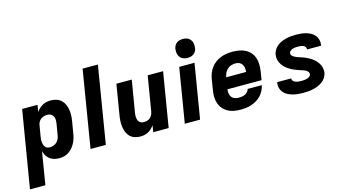

<svg xmlns="http://www.w3.org/2000/svg" viewBox="-114 -1158 3214 1771"><g transform="rotate(-15 1492.5 -272.5)"><path d="M-15 215 107 -520H254L243 -455Q255 -472 270.5 -486.5Q286 -501 304 -510.5Q322 -520 341.5 -524Q361 -528 380 -528Q409 -528 435.5 -519.5Q462 -511 481 -493Q500 -475 511 -450Q522 -425 526 -397.5Q530 -370 528.5 -341.5Q527 -313 522 -285L505 -185Q502 -162 495.5 -139Q489 -116 478 -94Q467 -72 451 -52.5Q435 -33 414 -18.5Q393 -4 369.5 2Q346 8 323 8Q298 8 274.5 2Q251 -4 232.5 -18Q214 -32 202 -52Q190 -72 183 -95L132 215ZM262 -112Q280 -112 298 -118Q316 -124 330 -137.5Q344 -151 351.5 -169Q359 -187 361 -204L378 -304Q381 -323 381 -341Q381 -359 374 -374.5Q367 -390 352 -399Q337 -408 319 -408Q303 -408 286.5 -404Q270 -400 255.5 -389.5Q241 -379 233 -363.5Q225 -348 223 -332L206 -232Q204 -219 202.5 -205.5Q201 -192 202.5 -179Q204 -166 207.5 -154Q211 -142 218.5 -132Q226 -122 237.5 -117Q249 -112 262 -112Z M621 0 742 -735H888L767 0Z M1097 8Q1068 8 1042 -0.5Q1016 -9 997.5 -27.5Q979 -46 969 -71Q959 -96 955.5 -123Q952 -150 953.5 -178.5Q955 -207 960 -235L1007 -520H1154L1103 -216Q1100 -198 1100.5 -180Q1101 -162 1106.5 -146.5Q1112 -131 1126 -121.5Q1140 -112 1158 -112Q1174 -112 1190.5 -116Q1207 -120 1220 -131Q1233 -142 1240.5 -157Q1248 -172 1251 -188L1306 -520H1453L1367 0H1220L1230 -64Q1218 -47 1203.5 -33Q1189 -19 1171.5 -9.5Q1154 0 1134.5 4Q1115 8 1097 8Z M1521 0 1607 -520H1753L1667 0ZM1705 -580Q1691 -580 1677 -583Q1663 -586 1651 -593.5Q1639 -601 1631.5 -611.5Q1624 -622 1619.5 -635.5Q1615 -649 1614.5 -663Q1614 -677 1616 -692Q1619 -707 1626.5 -720.5Q1634 -734 1646.5 -743.5Q1659 -753 1674.5 -756.5Q1690 -760 1705 -760Q1719 -760 1733 -757Q1747 -754 1758.5 -746.5Q1770 -739 1778 -728.5Q1786 -718 1790 -704.5Q1794 -691 1794.5 -677Q1795 -663 1793 -648Q1791 -633 1783 -619.5Q1775 -606 1762.5 -596.5Q1750 -587 1735 -583.5Q1720 -580 1705 -580Z M2053 8Q2021 8 1989.5 2.5Q1958 -3 1931.5 -18Q1905 -33 1885.5 -56.5Q1866 -80 1856.5 -109Q1847 -138 1846.5 -170.5Q1846 -203 1852 -235L1868 -335Q1873 -363 1883.5 -390Q1894 -417 1912 -440.5Q1930 -464 1954 -481.5Q1978 -499 2005.5 -509.5Q2033 -520 2061 -524Q2089 -528 2116 -528Q2149 -528 2180.5 -522.5Q2212 -517 2239.5 -502.5Q2267 -488 2287 -464.5Q2307 -441 2316.5 -412Q2326 -383 2326.5 -350.5Q2327 -318 2322 -285L2309 -205H1983Q1980 -185 1983 -166Q1986 -147 1996.5 -132Q2007 -117 2025 -110Q2043 -103 2063 -103Q2078 -103 2093 -105Q2108 -107 2123 -113.5Q2138 -120 2149.5 -132.5Q2161 -145 2164 -160H2299Q2294 -134 2281.5 -109.5Q2269 -85 2250 -64.5Q2231 -44 2206.5 -29.5Q2182 -15 2156.5 -6.5Q2131 2 2105 5Q2079 8 2053 8ZM2191 -315Q2193 -335 2190.5 -353.5Q2188 -372 2178.5 -387Q2169 -402 2152.5 -409.5Q2136 -417 2117 -417Q2097 -417 2076.5 -411Q2056 -405 2039.5 -390.5Q2023 -376 2014 -356.5Q2005 -337 2001 -317V-315Z M2652 8Q2626 8 2600.5 5.5Q2575 3 2551 -3.5Q2527 -10 2505 -21.5Q2483 -33 2467.5 -50.5Q2452 -68 2445 -92.5Q2438 -117 2442 -143L2444 -150H2579L2578 -149Q2576 -135 2585.5 -125Q2595 -115 2607.5 -110.5Q2620 -106 2634 -104.5Q2648 -103 2662 -103Q2670 -103 2678.5 -103.5Q2687 -104 2696 -105Q2705 -106 2713.5 -108.5Q2722 -111 2730.5 -115Q2739 -119 2746 -126Q2753 -133 2754 -141Q2756 -154 2748.5 -164.5Q2741 -175 2730.5 -181.5Q2720 -188 2707.5 -192Q2695 -196 2683 -200Q2671 -204 2659.5 -208Q2648 -212 2636 -216.5Q2624 -221 2612.5 -226.5Q2601 -232 2590.5 -238Q2580 -244 2569.5 -251Q2559 -258 2550 -266Q2541 -274 2532.5 -283Q2524 -292 2517.5 -302.5Q2511 -313 2505.5 -324Q2500 -335 2497 -347.5Q2494 -360 2493.5 -373Q2493 -386 2495 -399Q2499 -422 2512 -443Q2525 -464 2543.5 -479Q2562 -494 2585 -503.5Q2608 -513 2630.5 -518.5Q2653 -524 2676 -526Q2699 -528 2721 -528Q2747 -528 2771.5 -525.5Q2796 -523 2819.5 -516.5Q2843 -510 2864 -498Q2885 -486 2900 -468Q2915 -450 2921 -426Q2927 -402 2923 -377L2922 -370H2787V-372Q2789 -385 2781.5 -395Q2774 -405 2762.5 -409.5Q2751 -414 2738 -415.5Q2725 -417 2712 -417Q2700 -417 2688 -416Q2676 -415 2664 -411.5Q2652 -408 2641 -400Q2630 -392 2628 -380Q2625 -366 2633 -356Q2641 -346 2651.5 -339.5Q2662 -333 2673.5 -328.5Q2685 -324 2697.5 -320Q2710 -316 2722 -312Q2734 -308 2745.5 -303.5Q2757 -299 2768 -293.5Q2779 -288 2790 -282Q2801 -276 2811 -269Q2821 -262 2830.5 -254Q2840 -246 2848 -237Q2856 -228 2863 -218Q2870 -208 2875.5 -196.5Q2881 -185 2884 -173Q2887 -161 2888 -147.5Q2889 -134 2887 -121Q2883 -98 2869.5 -76.5Q2856 -55 2835.5 -40Q2815 -25 2792 -15.5Q2769 -6 2745.5 -1Q2722 4 2698.5 6Q2675 8 2652 8Z"/></g></svg>

Font: Iosevka Aile Heavy Oblique
Style: Regular
Weight: 900
Italic angle: -9°
Designer: Belleve Invis
Foundry: Belleve Invis
Version: Version 31.1.0; ttfautohint (v1.8.4)